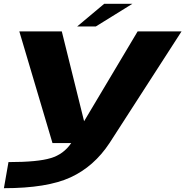

<svg xmlns="http://www.w3.org/2000/svg" viewBox="-24 -751 972 1008"><path d="M251.5 0 77.5 -586H300.5L417.5 -114.5L698.5 -586H929L551 0Q469.5 123.5 346.2 180.2Q223 237 -3.5 237L20.5 100Q174.5 100 242.5 79Q310 59 350 0ZM381 -612 523 -731H671L479 -612Z"/></svg>

Font: Anybody UltraExpanded Regular
Style: Bold Italic
Weight: 700
Width: 9
Italic angle: -10°
Designer: Tyler Finck
Foundry: Etcetera Type Company
Version: Version 1.010; ttfautohint (v1.8.3) -l 8 -r 50 -G 200 -x 14 